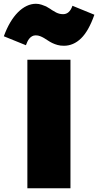

<svg xmlns="http://www.w3.org/2000/svg" viewBox="-81 -1007 524 1027"><path d="M110.4 -817.9Q99.1 -817.9 90.8 -813.2Q82.5 -808.6 76.2 -801Q69.8 -793.5 65.4 -783.9Q61 -774.4 57.6 -765.1L-60.5 -813Q-45.4 -854.5 -26.4 -886.7Q-7.3 -918.9 14.9 -941.2Q37.1 -963.4 61.5 -975.1Q85.9 -986.8 111.3 -986.8Q126.5 -986.8 141.8 -981.7Q157.2 -976.6 165.5 -972.7L188.5 -959Q189.5 -958 191.9 -956.5Q194.3 -955.1 197.8 -952.6L218.8 -940.4Q227.5 -936 236.6 -933.6Q245.6 -931.2 256.8 -931.2Q291 -931.2 306.6 -976.1L423.8 -928.2Q393.6 -841.8 352.8 -802Q312 -762.2 260.7 -762.2Q241.7 -762.2 226.8 -766.4Q211.9 -770.5 199.2 -776.6Q186.5 -782.7 175.8 -790Q165 -797.4 154.5 -803.5Q144 -809.6 133.3 -813.7Q122.6 -817.9 110.4 -817.9ZM65.4 -687.5H295.9V0H65.4Z"/></svg>

Font: Paytone One
Style: Regular
Weight: 400
Designer: vernon adams
Foundry: vernon adams
Version: 1.000